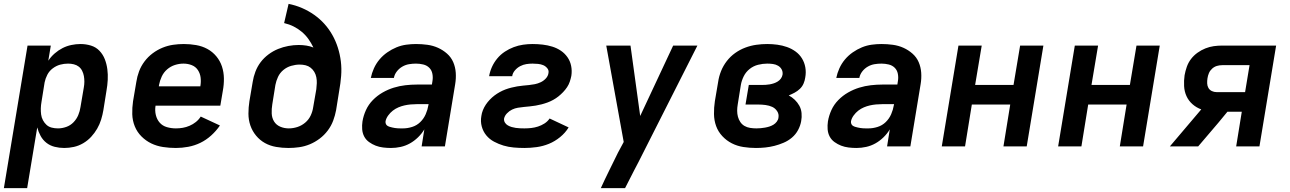

<svg xmlns="http://www.w3.org/2000/svg" viewBox="-31 -755 6651 990"><path d="M-11 215 111 -520H231L218 -442Q232 -463 251 -479.5Q270 -496 291.5 -507Q313 -518 337 -523Q361 -528 384 -528Q412 -528 438 -520Q464 -512 482 -493Q500 -474 509.5 -449.5Q519 -425 522.5 -398Q526 -371 524.5 -343Q523 -315 518 -287L502 -187Q498 -163 490.5 -138.5Q483 -114 470 -91.5Q457 -69 439 -49.5Q421 -30 398 -16.5Q375 -3 350 2.5Q325 8 300 8Q275 8 251 2Q227 -4 208.5 -18.5Q190 -33 178.5 -54Q167 -75 161 -98L109 215ZM268 -93Q289 -93 310.5 -100.5Q332 -108 348 -124.5Q364 -141 372.5 -161.5Q381 -182 384 -203L401 -303Q404 -319 404 -334Q404 -349 401.5 -363Q399 -377 392.5 -390Q386 -403 375 -411.5Q364 -420 349.5 -423.5Q335 -427 320 -427Q299 -427 279 -421.5Q259 -416 241 -402.5Q223 -389 213 -369.5Q203 -350 199 -330L183 -230Q180 -213 179.5 -197Q179 -181 181 -165Q183 -149 190.5 -135Q198 -121 209 -111Q220 -101 235.5 -97Q251 -93 268 -93Z M876 8Q842 8 809.5 3Q777 -2 749 -15.5Q721 -29 698.5 -51.5Q676 -74 664 -103.5Q652 -133 651 -166Q650 -199 655 -233L672 -333Q676 -360 686 -387Q696 -414 714 -438Q732 -462 756 -480Q780 -498 807 -509Q834 -520 861.5 -524Q889 -528 917 -528Q949 -528 980.5 -522.5Q1012 -517 1038.5 -502.5Q1065 -488 1084.5 -464.5Q1104 -441 1113.5 -412Q1123 -383 1123.5 -351Q1124 -319 1118 -287L1105 -210H771Q767 -185 772.5 -162Q778 -139 792.5 -122.5Q807 -106 829.5 -99.5Q852 -93 876 -93Q894 -93 911.5 -96Q929 -99 946.5 -106.5Q964 -114 979 -126Q994 -138 1004 -154L1103 -108Q1084 -80 1058 -56.5Q1032 -33 1002 -18.5Q972 -4 939.5 2Q907 8 876 8ZM788 -310H1002Q1006 -333 1003.5 -354.5Q1001 -376 989.5 -393.5Q978 -411 958 -419Q938 -427 915 -427Q893 -427 871 -420Q849 -413 831 -397.5Q813 -382 803 -360.5Q793 -339 789 -317Z M1456 8Q1424 8 1392.5 2.5Q1361 -3 1335 -17.5Q1309 -32 1289.5 -55.5Q1270 -79 1260 -108Q1250 -137 1250 -169Q1250 -201 1255 -233L1272 -333Q1276 -359 1286 -385.5Q1296 -412 1313 -434.5Q1330 -457 1353.5 -474.5Q1377 -492 1403 -502.5Q1429 -513 1456 -518Q1483 -523 1509 -523Q1529 -523 1548.5 -520Q1568 -517 1585 -510Q1574 -533 1559.5 -553.5Q1545 -574 1525.5 -590.5Q1506 -607 1483 -618.5Q1460 -630 1434 -636L1457 -735Q1493 -728 1526.5 -713.5Q1560 -699 1589 -678.5Q1618 -658 1641.5 -632Q1665 -606 1682.5 -575Q1700 -544 1711 -509.5Q1722 -475 1726.5 -438.5Q1731 -402 1728 -363.5Q1725 -325 1718 -287L1702 -187Q1697 -160 1687 -133Q1677 -106 1659 -82Q1641 -58 1617 -40Q1593 -22 1566.5 -11Q1540 0 1512 4Q1484 8 1456 8ZM1458 -93Q1480 -93 1502 -100Q1524 -107 1542.5 -122.5Q1561 -138 1571 -159.5Q1581 -181 1584 -203L1600 -295Q1602 -311 1602.5 -326.5Q1603 -342 1600 -357Q1597 -372 1589.5 -384.5Q1582 -397 1570.5 -406Q1559 -415 1544.5 -418.5Q1530 -422 1514 -422Q1493 -422 1470.5 -415.5Q1448 -409 1430 -394Q1412 -379 1402.5 -358.5Q1393 -338 1389 -317L1373 -217Q1369 -193 1370 -170Q1371 -147 1382 -129Q1393 -111 1413.5 -102Q1434 -93 1458 -93Z M1985 8Q1965 8 1944.5 5.5Q1924 3 1906 -4Q1888 -11 1872 -22.5Q1856 -34 1847 -51Q1838 -68 1836.5 -88.5Q1835 -109 1838 -129Q1843 -159 1856 -187.5Q1869 -216 1891.5 -239Q1914 -262 1942 -278Q1970 -294 1999.5 -303Q2029 -312 2059 -315.5Q2089 -319 2119 -319H2196L2199 -338Q2202 -356 2198.5 -374.5Q2195 -393 2182.5 -405.5Q2170 -418 2151.5 -422.5Q2133 -427 2114 -427Q2096 -427 2078 -424Q2060 -421 2043.5 -411.5Q2027 -402 2015 -386.5Q2003 -371 2000 -353H1881Q1886 -378 1897 -402.5Q1908 -427 1925.5 -448Q1943 -469 1966 -485Q1989 -501 2013.5 -511Q2038 -521 2063.5 -524.5Q2089 -528 2114 -528Q2144 -528 2173 -524Q2202 -520 2227.5 -508.5Q2253 -497 2274 -478.5Q2295 -460 2306 -434.5Q2317 -409 2319 -380Q2321 -351 2316 -321L2263 0H2143L2157 -88Q2144 -66 2124.5 -47Q2105 -28 2082.5 -15.5Q2060 -3 2035 2.5Q2010 8 1985 8ZM2047 -93Q2070 -93 2094 -100.5Q2118 -108 2136 -125.5Q2154 -143 2164 -166Q2174 -189 2178 -213L2179 -218H2119Q2103 -218 2086.5 -216.5Q2070 -215 2054.5 -211.5Q2039 -208 2023.5 -201.5Q2008 -195 1994.5 -184.5Q1981 -174 1970.5 -159.5Q1960 -145 1957 -130Q1956 -123 1958.5 -116.5Q1961 -110 1966.5 -106.5Q1972 -103 1978.5 -101Q1985 -99 1992 -97.5Q1999 -96 2005 -95Q2011 -94 2018.5 -93.5Q2026 -93 2033 -93Q2040 -93 2047 -93Z M2673 8Q2645 8 2617.5 5.5Q2590 3 2565 -4.5Q2540 -12 2516.5 -24.5Q2493 -37 2476.5 -57Q2460 -77 2453 -103Q2446 -129 2451 -157Q2453 -172 2459 -187Q2465 -202 2474 -215.5Q2483 -229 2494.5 -241Q2506 -253 2518.5 -262.5Q2531 -272 2545.5 -280Q2560 -288 2574.5 -293.5Q2589 -299 2605 -303Q2621 -307 2635.5 -309.5Q2650 -312 2666 -313.5Q2682 -315 2697 -316.5Q2712 -318 2727 -321Q2742 -324 2757 -331Q2772 -338 2783.5 -350.5Q2795 -363 2797 -378Q2800 -392 2791 -403Q2782 -414 2770 -419Q2758 -424 2743.5 -425.5Q2729 -427 2715 -427Q2699 -427 2683 -424.5Q2667 -422 2651.5 -414Q2636 -406 2624 -392Q2612 -378 2610 -362H2491Q2495 -386 2505.5 -409.5Q2516 -433 2533 -453.5Q2550 -474 2572 -488.5Q2594 -503 2618 -512Q2642 -521 2666.5 -524.5Q2691 -528 2715 -528Q2741 -528 2767 -525Q2793 -522 2817 -514.5Q2841 -507 2861 -493.5Q2881 -480 2895 -460Q2909 -440 2914 -415Q2919 -390 2915 -364Q2912 -349 2907 -334Q2902 -319 2893 -305.5Q2884 -292 2872.5 -280Q2861 -268 2848.5 -258Q2836 -248 2821.5 -240Q2807 -232 2792 -226.5Q2777 -221 2761.5 -217Q2746 -213 2731 -210.5Q2716 -208 2701 -206.5Q2686 -205 2670.5 -203.5Q2655 -202 2639.5 -199.5Q2624 -197 2609.5 -190Q2595 -183 2583 -170.5Q2571 -158 2568 -143Q2567 -132 2572.5 -123Q2578 -114 2587.5 -108.5Q2597 -103 2607.5 -100Q2618 -97 2628.5 -95.5Q2639 -94 2650.5 -93.5Q2662 -93 2673 -93Q2691 -93 2708.5 -95Q2726 -97 2743 -102.5Q2760 -108 2776 -118Q2792 -128 2803 -144L2901 -98Q2884 -70 2857 -48Q2830 -26 2799.5 -13.5Q2769 -1 2736.5 3.5Q2704 8 2673 8Z M3067 215Q3088 169 3110.5 123.5Q3133 78 3155 33L3185 -23L3095 -520H3220L3270 -157L3440 -520H3565L3262 79L3239 123L3192 215Z M3867 8Q3834 8 3802 3Q3770 -2 3742.5 -16Q3715 -30 3693.5 -53Q3672 -76 3661.5 -105Q3651 -134 3650.5 -167Q3650 -200 3655 -233L3672 -333Q3676 -361 3687 -388.5Q3698 -416 3716.5 -440Q3735 -464 3759.5 -481.5Q3784 -499 3812 -509.5Q3840 -520 3868.5 -524Q3897 -528 3925 -528Q3951 -528 3977 -524.5Q4003 -521 4027 -512.5Q4051 -504 4071 -489.5Q4091 -475 4104 -454Q4117 -433 4121.5 -407.5Q4126 -382 4121 -355Q4119 -340 4112.5 -324.5Q4106 -309 4093.5 -297Q4081 -285 4066 -277Q4051 -269 4036 -263Q4053 -254 4067 -240.5Q4081 -227 4090.5 -210Q4100 -193 4102 -172Q4104 -151 4100 -130Q4096 -107 4084 -84.5Q4072 -62 4052.5 -45.5Q4033 -29 4009.5 -19Q3986 -9 3962.5 -3Q3939 3 3915 5.5Q3891 8 3867 8ZM3869 -93Q3880 -93 3891 -94Q3902 -95 3913.5 -97Q3925 -99 3936 -102.5Q3947 -106 3957 -112Q3967 -118 3974.5 -128Q3982 -138 3983 -149Q3986 -167 3976 -182Q3966 -197 3950.5 -204Q3935 -211 3916.5 -213.5Q3898 -216 3879 -216H3813L3830 -317H3896Q3906 -317 3916.5 -317.5Q3927 -318 3938 -320Q3949 -322 3959.5 -325.5Q3970 -329 3979.5 -335Q3989 -341 3995.5 -350Q4002 -359 4004 -370Q4006 -385 3999.5 -397Q3993 -409 3981 -416Q3969 -423 3954.5 -425Q3940 -427 3925 -427Q3902 -427 3878 -421Q3854 -415 3834.5 -399.5Q3815 -384 3804 -362Q3793 -340 3789 -317L3773 -217Q3770 -200 3770 -184Q3770 -168 3774 -153Q3778 -138 3786.5 -125.5Q3795 -113 3808 -105.5Q3821 -98 3837 -95.5Q3853 -93 3869 -93Z M4385 8Q4365 8 4344.5 5.5Q4324 3 4306 -4Q4288 -11 4272 -22.5Q4256 -34 4247 -51Q4238 -68 4236.5 -88.5Q4235 -109 4238 -129Q4243 -159 4256 -187.5Q4269 -216 4291.5 -239Q4314 -262 4342 -278Q4370 -294 4399.5 -303Q4429 -312 4459 -315.5Q4489 -319 4519 -319H4596L4599 -338Q4602 -356 4598.5 -374.5Q4595 -393 4582.5 -405.5Q4570 -418 4551.5 -422.5Q4533 -427 4514 -427Q4496 -427 4478 -424Q4460 -421 4443.5 -411.5Q4427 -402 4415 -386.5Q4403 -371 4400 -353H4281Q4286 -378 4297 -402.5Q4308 -427 4325.5 -448Q4343 -469 4366 -485Q4389 -501 4413.5 -511Q4438 -521 4463.5 -524.5Q4489 -528 4514 -528Q4544 -528 4573 -524Q4602 -520 4627.5 -508.5Q4653 -497 4674 -478.5Q4695 -460 4706 -434.5Q4717 -409 4719 -380Q4721 -351 4716 -321L4663 0H4543L4557 -88Q4544 -66 4524.5 -47Q4505 -28 4482.5 -15.5Q4460 -3 4435 2.5Q4410 8 4385 8ZM4447 -93Q4470 -93 4494 -100.5Q4518 -108 4536 -125.5Q4554 -143 4564 -166Q4574 -189 4578 -213L4579 -218H4519Q4503 -218 4486.5 -216.5Q4470 -215 4454.5 -211.5Q4439 -208 4423.5 -201.5Q4408 -195 4394.5 -184.5Q4381 -174 4370.5 -159.5Q4360 -145 4357 -130Q4356 -123 4358.5 -116.5Q4361 -110 4366.5 -106.5Q4372 -103 4378.5 -101Q4385 -99 4392 -97.5Q4399 -96 4405 -95Q4411 -94 4418.5 -93.5Q4426 -93 4433 -93Q4440 -93 4447 -93Z M4825 0 4911 -520H5031L4997 -317H5195L5229 -520H5349L5263 0H5143L5178 -216H4980L4945 0Z M5425 0 5511 -520H5631L5597 -317H5795L5829 -520H5949L5863 0H5743L5778 -216H5580L5545 0Z M6001 0 6163 -191Q6138 -200 6118 -217.5Q6098 -235 6087 -259Q6076 -283 6074.5 -311Q6073 -339 6077 -367Q6081 -389 6088.5 -410.5Q6096 -432 6110 -450.5Q6124 -469 6143.5 -483Q6163 -497 6184.5 -505.5Q6206 -514 6227.5 -517Q6249 -520 6271 -520H6549L6463 0H6343L6372 -179H6298L6251 -122L6147 0ZM6242 -280H6389L6412 -419H6271Q6257 -419 6243.5 -415Q6230 -411 6219 -401Q6208 -391 6202.5 -378Q6197 -365 6195 -351Q6193 -338 6193.5 -325Q6194 -312 6200 -301.5Q6206 -291 6217.5 -285.5Q6229 -280 6242 -280Z"/></svg>

Font: Iosevka Aile
Style: Bold Italic
Weight: 700
Italic angle: -9°
Designer: Belleve Invis
Foundry: Belleve Invis
Version: Version 28.0.1; ttfautohint (v1.8.4)